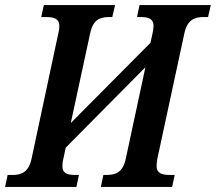

<svg xmlns="http://www.w3.org/2000/svg" viewBox="-53 -734 848 754"><path d="M-33 0H247L257 -47H241C210 -47 192 -54 192 -82C192 -89 193 -100 196 -111L205 -154L518 -470L441 -111C430 -59 403 -47 367 -47H353L343 0H623L633 -47H613C582 -47 562 -54 562 -82C562 -89 563 -100 565 -111L671 -603C682 -655 710 -667 745 -667H764L775 -714H495L485 -667H500C531 -667 550 -660 550 -632C550 -625 548 -614 546 -603L538 -566L225 -251L301 -603C312 -655 338 -667 374 -667H388L399 -714H119L109 -667H129C160 -667 180 -660 180 -632C180 -624 179 -614 176 -603L71 -111C60 -59 32 -47 -2 -47H-23Z"/></svg>

Font: Noto Serif Condensed SemiBold
Style: Italic
Weight: 600
Width: 3
Italic angle: -12°
Designer: Monotype Design Team
Foundry: Monotype Imaging Inc.
Version: Version 2.014